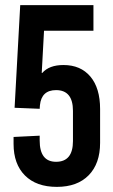

<svg xmlns="http://www.w3.org/2000/svg" viewBox="-20 -720 440 750"><path d="M345 -700V-600H152L143 -435H145Q172 -466 228 -466Q295 -466 333 -421Q371 -376 371 -294V-162Q371 -81 326.5 -35.5Q282 10 202 10Q122 10 77.5 -34.5Q33 -79 33 -158V-185L135 -190V-171Q135 -88 199 -88Q265 -88 265 -169V-287Q265 -368 199 -368Q142 -368 136 -309L135 -295L37 -299L59 -700Z"/></svg>

Font: Bebas Kai
Style: Regular
Weight: 400
Designer: Ryoichi Tsunekawa
Foundry: Dharma Type
Version: Version 1.001;PS 001.001;hotconv 1.0.70;makeotf.lib2.5.58329